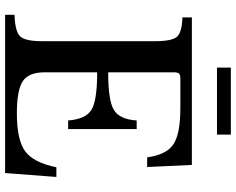

<svg xmlns="http://www.w3.org/2000/svg" viewBox="-104 -798 903 734"><g transform="rotate(90 347.0 -431.5)"><path d="M257 -646V-394Q365 -394 401 -416Q437 -438 441 -503H474V-241H441Q436 -308 400.5 -330Q365 -352 257 -352V-151Q257 -90 291 -67.5Q325 -45 414 -45Q515 -45 558.5 -76.5Q602 -108 620 -196H657L642 0H37V-36Q101 -38 119.5 -57.5Q138 -77 138 -142V-572Q138 -637 121.5 -656.5Q105 -676 47 -678V-714H611L619 -543H582Q572 -617 532 -643.5Q492 -670 394 -670H282Q267 -670 262 -665Q257 -660 257 -646ZM495 -810H239V-863H495Z"/></g></svg>

Font: Kolar Light
Style: Regular
Weight: 300
Designer: Ramakrishna Saiteja (Kannada); Shiva Nallaperumal (Latin)
Foundry: Indian Type Foundry
Version: Version 1.001;PS 1.0;hotconv 1.0.88;makeotf.lib2.5.647800